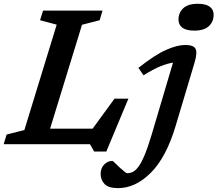

<svg xmlns="http://www.w3.org/2000/svg" viewBox="-42 -763 1151 1016"><path d="M392 -632 223 -82H448L564 -241H637.5L520.5 39H456.5L434 0H-22.5L-7 -51L87 -75L258 -632.5L170 -656L186 -707H500.5L485.5 -656ZM902.5 -659Q902.5 -695.5 927.5 -719.2Q952.5 -743 1005 -743Q1047.5 -743 1068 -727.5Q1088.5 -712 1088.5 -685Q1088.5 -648.5 1063.5 -624.8Q1038.5 -601 985.5 -601Q943.5 -601 923 -616.5Q902.5 -632 902.5 -659ZM887.5 -97Q838 69 756.5 150.8Q675 232.5 582.5 232.5Q532 232.5 511.2 210.8Q490.5 189 490.5 157Q490.5 127.5 509 108Q527.5 88.5 552.5 88.5Q555.5 88.5 566.5 99.5Q577.5 110.5 593 125Q624 153.5 631 153.5Q646 153.5 660.5 146.8Q675 140 690.2 119.8Q705.5 99.5 722.2 60Q739 20.5 759 -45.5L873.5 -431.5Q844 -427.5 806.2 -412Q768.5 -396.5 717.5 -364.5L690.5 -404Q779.5 -474 838 -499.5Q896.5 -525 938 -525Q983 -525 993 -504.2Q1003 -483.5 987.5 -431.5Z"/></svg>

Font: Newsreader 6pt Medium
Style: Italic
Weight: 500
Italic angle: -17°
Designer: Hugues Gentile
Foundry: Production Type
Version: Version 1.003; ttfautohint (v1.8.3)